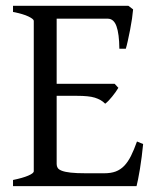

<svg xmlns="http://www.w3.org/2000/svg" viewBox="-20 -635 536 655"><path d="M468.3 -143.6Q466.3 -122.6 463.4 -100.1Q460.4 -77.6 457.3 -57.9Q454.1 -38.1 450.9 -22.7Q447.8 -7.3 445.8 0H24.4V-21Q57.6 -27.8 76.4 -35.9Q95.2 -43.9 95.2 -50.8V-564Q95.2 -569.8 77.4 -578.6Q59.6 -587.4 24.4 -594.2V-615.2H418L434.1 -603Q433.1 -590.3 430.4 -571.5Q427.7 -552.7 423.8 -533Q419.9 -513.2 416 -495.6Q412.1 -478 409.2 -468.8H387.2Q386.7 -519.5 377.4 -545.4Q368.2 -571.3 347.2 -571.3H173.3V-349.1H371.1L383.8 -335.4Q379.9 -328.6 374.3 -320.8Q368.7 -313 362.5 -305.4Q356.4 -297.9 350.3 -291.5Q344.2 -285.2 338.9 -281.2Q331.5 -288.6 323 -293.5Q314.5 -298.3 303.5 -301.8Q292.5 -305.2 277.6 -306.6Q262.7 -308.1 242.2 -308.1H173.3V-75.2Q173.3 -67.9 176.8 -62.3Q180.2 -56.6 190.9 -52.5Q201.7 -48.3 221.2 -46.1Q240.7 -43.9 272.9 -43.9H335.9Q358.4 -43.9 374.8 -50Q391.1 -56.2 403.8 -69.3Q416.5 -82.5 426.8 -103Q437 -123.5 447.3 -152.3Z"/></svg>

Font: Gentium Plus
Style: Regular
Weight: 400
Designer: J. Victor Gaultney, Annie Olsen, Iska Routamaa
Foundry: SIL International
Version: Version 1.510